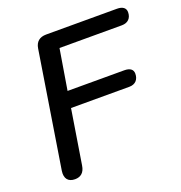

<svg xmlns="http://www.w3.org/2000/svg" viewBox="-123 -777 841 891"><g transform="rotate(-20 297.0 -331.5)"><path d="M98 7C126 7 145 -8 150 -42L193 -310H481C511 -310 528 -329 528 -358C528 -379 513 -390 485 -390H205L238 -590H546C576 -590 594 -608 594 -638C594 -658 579 -670 551 -670H201C169 -670 149 -654 144 -622L53 -50C48 -14 64 7 98 7Z"/></g></svg>

Font: SN Pro Medium
Style: Italic
Weight: 400
Italic angle: -9°
Designer: Tobias Whetton
Foundry: Supernotes
Version: Version 1.001;Glyphs 3.2 (3249)